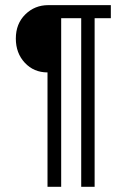

<svg xmlns="http://www.w3.org/2000/svg" viewBox="-20 -720 498 740"><path d="M407.2 -649.9H344.7V0H293V-649.9H215.8V0H163.1V-440.9Q110.4 -440.9 75.7 -478Q41 -515.1 41 -571.3Q41 -628.4 77.4 -664.3Q113.8 -700.2 166 -700.2H407.2Z"/></svg>

Font: Segoe UI Historic
Style: Regular
Weight: 400
Foundry: Microsoft Corporation
Version: Version 1.03